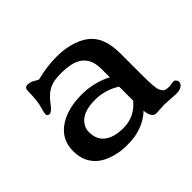

<svg xmlns="http://www.w3.org/2000/svg" viewBox="-119 -702 897 897"><g transform="rotate(-45 330.0 -253.5)"><path d="M471.7 2.9Q443.4 2.9 438 -48.3Q395.5 -5.9 324.2 7.8Q302.2 11.7 265.1 11.7Q228 11.7 189 0.5Q149.9 -10.7 124 -31.2Q71.8 -72.8 71.8 -147Q71.8 -227.5 139.6 -270Q197.8 -306.2 285.2 -306.2Q368.7 -306.2 437 -270V-325.7Q437 -421.9 347.7 -439.5Q320.3 -444.8 294.7 -444.8Q269 -444.8 251.5 -442.6Q233.9 -440.4 217.8 -433.6Q184.1 -419.4 153.8 -378.4Q130.9 -347.2 116.7 -347.2Q102.5 -347.2 102.5 -361.8Q102.5 -370.6 108.4 -390.1Q121.1 -430.2 121.1 -493.2Q121.1 -517.6 139.6 -517.6Q159.2 -517.6 173.3 -508.8Q192.9 -496.6 195.8 -496.6Q266.1 -514.2 326.7 -514.2Q387.2 -514.2 433.3 -498.3Q479.5 -482.4 505.9 -455.1Q550.8 -408.7 550.8 -314V-172.9Q550.8 -85.4 559.6 -67.1Q568.4 -48.8 578.9 -45.7Q589.4 -42.5 605 -42.5L632.8 -46.4Q641.1 -46.4 646.2 -39.3Q651.4 -32.2 651.4 -27.1Q651.4 -22 649.2 -16.6Q647 -11.2 641.6 -6.8Q627.9 4.4 602.5 4.4L527.3 0ZM437 -208.5Q379.4 -244.6 314 -244.6Q222.7 -244.6 195.3 -192.4Q187 -176.8 187 -157.7Q187 -107.4 220.5 -82.3Q253.9 -57.1 314.5 -57.1Q388.7 -57.1 437 -115.7Z"/></g></svg>

Font: Stoke
Style: Regular
Weight: 400
Designer: Nicole Fally
Foundry: Nicole Fally
Version: Version 1.002